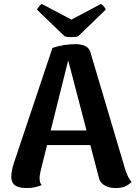

<svg xmlns="http://www.w3.org/2000/svg" viewBox="-20 -936 685 970"><path d="M363 -713Q388 -713 409.5 -704Q431 -695 438 -668L612 -82Q616 -69 624 -50Q632 -31 645 -17Q636 -7 617 3.5Q598 14 563 14Q531 14 508 0.5Q485 -13 479 -40L317 -660L331 -657L187 -80Q184 -68 182 -56.5Q180 -45 180 -34Q180 -22 183 -14Q186 -6 191 -1Q176 5 158.5 9.5Q141 14 115 14Q75 14 56 0.5Q37 -13 37 -44Q37 -57 40.5 -75.5Q44 -94 51 -115L245 -694Q303 -713 363 -713ZM181 -277H513V-203H181ZM375 -753Q369 -750 355 -749Q341 -748 326.5 -749Q312 -750 306 -753L167 -887Q168 -892 176.5 -902.5Q185 -913 191 -916L341 -837L490 -916Q497 -913 505.5 -902.5Q514 -892 514 -887Z"/></svg>

Font: Arima Thin
Style: Regular
Weight: 100
Designer: Joana Correia and Natanael Gama
Foundry: NDISCOVER
Version: Version 1.101;gftools[0.9.23]